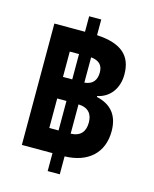

<svg xmlns="http://www.w3.org/2000/svg" viewBox="-121 -841 788 981"><g transform="rotate(15 273.0 -350.5)"><path d="M65 -36H227V59H291V-36C414 -39 490 -107 490 -222C490 -311 444 -356 372 -372V-377C437 -390 478 -445 478 -519C478 -618 421 -670 291 -677V-760H227V-678H65ZM178 -426V-560H227V-426ZM354 -497C354 -457 336 -430 291 -426V-560C334 -555 354 -535 354 -497ZM178 -156V-312H227V-156ZM366 -235C366 -189 345 -158 291 -156V-311C346 -309 366 -277 366 -235Z"/></g></svg>

Font: Noto Sans Thai Looped SemiCondensed ExtraBold
Style: Regular
Weight: 800
Width: 4
Designer: Sasikarn Vongin, Ben Mitchell
Foundry: The Fontpad Ltd
Version: Version 1.001